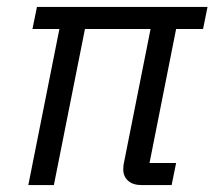

<svg xmlns="http://www.w3.org/2000/svg" viewBox="-20 -536 621 556"><path d="M391 0Q365 0 351 -12.5Q337 -25 337 -45Q337 -53 338 -60Q339 -67 341 -75L416 -452H226L136 0H62L152 -452H74L87 -516H581L568 -452H490L413 -64H490L477 0Z"/></svg>

Font: IBM Plex Sans Cond
Style: Italic
Weight: 400
Width: 3
Italic angle: -11°
Designer: Mike Abbink, Paul van der Laan, Pieter van Rosmalen
Foundry: Bold Monday
Version: Version 1.3